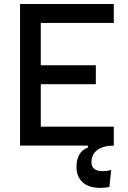

<svg xmlns="http://www.w3.org/2000/svg" viewBox="-20 -713 626 940"><path d="M471.7 207Q415.5 207 385 179.9Q354.5 152.8 354.5 103.5Q354.5 67.4 368.9 43Q383.3 18.6 410.2 9.8V-14.6L527.3 -15.6L537.1 0Q485.4 0 456.5 21.5Q427.7 43 427.7 82Q427.7 125 484.4 125Q501.5 125 524.4 119.6L515.6 202.6Q504.4 204.6 492.9 205.8Q481.4 207 471.7 207ZM78.1 0V-693.4H179.7V0ZM78.1 0V-92.8H537.1V0ZM78.1 -300.8V-393.6H449.2V-300.8ZM78.1 -600.6V-693.4H537.1V-600.6Z"/></svg>

Font: Cascadia Mono
Style: Regular
Weight: 400
Monospace: yes
Designer: Aaron Bell
Foundry: Saja Typeworks
Version: Version 2404.023